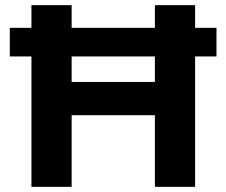

<svg xmlns="http://www.w3.org/2000/svg" viewBox="-20 -725 878 745"><path d="M102 0V-506H18V-617H102V-705H258V-617H581V-705H737V-617H820V-506H737V0H581V-278H258V0ZM258 -407H581V-506H258Z"/></svg>

Font: Mulish ExtraBold
Style: Regular
Weight: 800
Designer: Vernon Adams
Foundry: Vernon Adams
Version: Version 3.603; ttfautohint (v1.8.3)